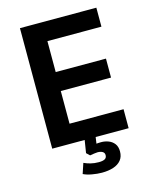

<svg xmlns="http://www.w3.org/2000/svg" viewBox="-132 -793 875 1085"><g transform="rotate(-15 306.0 -250.5)"><path d="M91 0V-705H538V-594H222V-413H516V-302H222V-111H538V0ZM328 204Q301 204 270.5 198.5Q240 193 220 183L240 123Q257 131 278.5 136.5Q300 142 326 142Q349 142 361 135.5Q373 129 373 113Q373 99 361.5 92.5Q350 86 333 86Q326 86 312.5 88Q299 90 288 92L269 74L284 -20H348L336 63L307 45Q316 40 333 38Q350 36 368 36Q390 36 410.5 44Q431 52 444 69Q457 86 457 114Q457 145 440.5 165Q424 185 395 194.5Q366 204 328 204Z"/></g></svg>

Font: Nunito Sans 7pt SemiCondensed
Style: Bold
Weight: 700
Width: 4
Designer: Vernon Adams
Foundry: Vernon Adams
Version: Version 3.101;gftools[0.9.27]